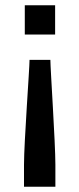

<svg xmlns="http://www.w3.org/2000/svg" viewBox="-20 -530 301 728"><path d="M74 -399H189V-510H74ZM71 178H190V94C190 11 171 -270 171 -303H92C92 -270 71 11 71 94Z"/></svg>

Font: Saira UNSAM Medium SC
Style: Regular
Weight: 500
Designer: Hector Gatti with collaboration of the Omnibus-Type team
Foundry: Omnibus-Type
Version: Version 1.072;PS 001.072;hotconv 1.0.88;makeotf.lib2.5.64775